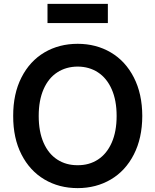

<svg xmlns="http://www.w3.org/2000/svg" viewBox="-20 -964 805 994"><path d="M382.1 9.9Q285.9 9.9 210 -35Q134.2 -79.9 91.1 -164.4Q47.9 -248.9 48.3 -363.6Q47.9 -478.3 91.1 -563Q134.2 -647.7 210 -692.5Q285.9 -737.2 382.1 -737.2Q477.6 -737.2 553.6 -692.5Q629.6 -647.7 672.9 -563Q716.3 -478.3 716.6 -363.6Q716.3 -248.9 672.9 -164.2Q629.6 -79.5 553.6 -34.8Q477.6 9.9 382.1 9.9ZM382.1 -619.3Q322.1 -619 276.5 -589.3Q230.8 -559.7 205.6 -502.1Q180.4 -444.6 180.4 -363.6Q180.4 -282.7 205.6 -225.1Q230.8 -167.6 276.5 -138Q322.1 -108.3 382.1 -108.7Q441.8 -108.3 487.2 -138Q532.7 -167.6 558.2 -225.1Q583.8 -282.7 583.8 -363.6Q583.8 -444.6 558.2 -502.1Q532.7 -559.7 487.2 -589.3Q441.8 -619 382.1 -619.3ZM225.9 -943.9H538.4V-844.5H225.9Z"/></svg>

Font: Riot Sans
Style: Bold
Weight: 600
Designer: Rasmus Andersson
Foundry: rsms
Version: Version 4.001